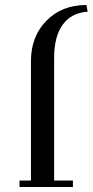

<svg xmlns="http://www.w3.org/2000/svg" viewBox="-20 -749 371 769"><path d="M58.1 0V-25.9H104V-504.9Q104 -602.5 165.8 -665.8Q227.5 -729 326.2 -729L331.1 -702.1Q266.6 -698.2 231.7 -650.9Q196.8 -603.5 196.8 -517.1V-25.9H272V0Z"/></svg>

Font: Dehuti Alt
Style: Bold
Weight: 700
Version: Version 1.2